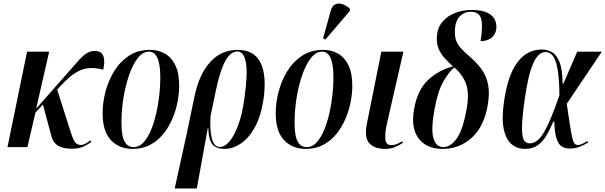

<svg xmlns="http://www.w3.org/2000/svg" viewBox="-20 -826 3399 1078"><path d="M22 0 132 -536H256L183 -216L361 -418Q397 -459 421 -486Q445 -513 466 -526.5Q487 -540 513 -540Q582 -540 560 -435Q512 -447 475 -443Q438 -439 403.5 -417Q369 -395 328 -352L301 -323L371 -103Q387 -50 399 -31Q411 -12 434 -12Q447 -12 461.5 -20.5Q476 -29 488 -38L492 -29Q477 -17 450.5 -4Q424 9 385 9Q334 9 306.5 -7.5Q279 -24 269 -60L221 -239L179 -194L134 0Z M725 10Q649 10 602.5 -39.5Q556 -89 556 -191Q556 -247 571.5 -308.5Q587 -370 619.5 -424Q652 -478 702.5 -512Q753 -546 823 -546Q868 -546 905 -525.5Q942 -505 964 -460.5Q986 -416 986 -344Q986 -301 976.5 -252.5Q967 -204 947 -157.5Q927 -111 896 -73Q865 -35 822.5 -12.5Q780 10 725 10ZM730 0Q766 0 794 -36Q822 -72 841 -131Q860 -190 870 -259Q880 -328 880 -393Q880 -536 816 -536Q782 -536 754 -500.5Q726 -465 705.5 -406.5Q685 -348 673.5 -278Q662 -208 662 -138Q662 -62 679.5 -31Q697 0 730 0Z M961 232 1029 -78 1073 -289Q1099 -411 1161 -478.5Q1223 -546 1314 -546Q1406 -546 1442 -475.5Q1478 -405 1460 -272Q1446 -176 1412 -113.5Q1378 -51 1332.5 -20.5Q1287 10 1241 10Q1196 10 1174 -14Q1152 -38 1149 -109H1147L1085 232ZM1214 -1Q1243 -1 1270 -34Q1297 -67 1319 -128Q1341 -189 1352 -272Q1372 -413 1360.5 -475Q1349 -537 1313 -537Q1275 -537 1245.5 -484.5Q1216 -432 1192 -318L1162 -174Q1157 -96 1169.5 -48.5Q1182 -1 1214 -1Z M1697 10Q1621 10 1574.5 -39.5Q1528 -89 1528 -191Q1528 -247 1543.5 -308.5Q1559 -370 1591.5 -424Q1624 -478 1674.5 -512Q1725 -546 1795 -546Q1840 -546 1877 -525.5Q1914 -505 1936 -460.5Q1958 -416 1958 -344Q1958 -301 1948.5 -252.5Q1939 -204 1919 -157.5Q1899 -111 1868 -73Q1837 -35 1794.5 -12.5Q1752 10 1697 10ZM1702 0Q1738 0 1766 -36Q1794 -72 1813 -131Q1832 -190 1842 -259Q1852 -328 1852 -393Q1852 -536 1788 -536Q1754 -536 1726 -500.5Q1698 -465 1677.5 -406.5Q1657 -348 1645.5 -278Q1634 -208 1634 -138Q1634 -62 1651.5 -31Q1669 0 1702 0ZM1807 -604 1794 -611 1837 -766Q1845 -794 1863 -802Q1881 -810 1903.5 -802.5Q1926 -795 1946 -775L1943 -763Z M2143 10Q2080 10 2052 -23.5Q2024 -57 2041 -137L2121 -536H2245L2152 -130Q2141 -81 2143.5 -46Q2146 -11 2177 -11Q2193 -11 2207.5 -17Q2222 -23 2239 -33L2242 -24Q2221 -10 2197.5 0Q2174 10 2143 10Z M2465 10Q2375 10 2330.5 -48.5Q2286 -107 2305 -214Q2324 -321 2383 -376.5Q2442 -432 2523 -453Q2496 -478 2474.5 -502Q2453 -526 2441.5 -555Q2430 -584 2433 -622Q2436 -670 2463.5 -703Q2491 -736 2534.5 -753Q2578 -770 2628 -770Q2687 -770 2718.5 -753.5Q2750 -737 2760 -711.5Q2770 -686 2766 -660Q2760 -628 2736.5 -611.5Q2713 -595 2678 -595Q2692 -676 2682 -718Q2672 -760 2622 -760Q2587 -760 2561 -734Q2535 -708 2534 -650Q2533 -619 2541.5 -597Q2550 -575 2569.5 -553.5Q2589 -532 2622 -504Q2661 -470 2686.5 -433Q2712 -396 2721 -348.5Q2730 -301 2718 -234Q2698 -116 2629 -53Q2560 10 2465 10ZM2469 0Q2510 0 2545 -49.5Q2580 -99 2600 -215Q2616 -303 2596.5 -355.5Q2577 -408 2531 -447Q2503 -426 2470.5 -370.5Q2438 -315 2420 -214Q2399 -100 2413.5 -50Q2428 0 2469 0Z M2927 10Q2883 10 2851.5 -17Q2820 -44 2808 -102.5Q2796 -161 2810 -257Q2831 -404 2885 -476Q2939 -548 3022 -548Q3051 -548 3077.5 -534Q3104 -520 3121 -478.5Q3138 -437 3139 -356H3143L3221 -536H3359L3162 -243Q3173 -170 3180 -124.5Q3187 -79 3192.5 -54.5Q3198 -30 3205 -21Q3212 -12 3224 -12Q3236 -12 3251.5 -19.5Q3267 -27 3278 -34L3282 -26Q3262 -13 3235.5 -2.5Q3209 8 3179 8Q3152 8 3133.5 -4Q3115 -16 3104.5 -49Q3094 -82 3092 -144H3087Q3068 -99 3047.5 -64.5Q3027 -30 2998.5 -10Q2970 10 2927 10ZM2954 -21Q2999 -21 3036.5 -87Q3074 -153 3121 -292Q3120 -385 3110.5 -438Q3101 -491 3084 -512.5Q3067 -534 3043 -534Q3003 -534 2974.5 -472Q2946 -410 2926 -268Q2912 -169 2911 -115.5Q2910 -62 2920.5 -41.5Q2931 -21 2954 -21Z"/></svg>

Font: Noto Serif Display ExtraCondensed SemiBold
Style: Italic
Weight: 600
Width: 2
Italic angle: -12°
Designer: Monotype Design Team
Foundry: Monotype Imaging Inc.
Version: Version 2.009